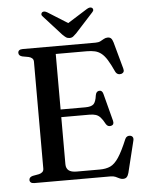

<svg xmlns="http://www.w3.org/2000/svg" viewBox="-60 -933 766 999"><g transform="rotate(-5 323.0 -433.5)"><path d="M205.5 -369.5H378.5Q409.5 -369.5 421.8 -381.2Q434 -393 438.5 -427.5Q440.5 -438 445.2 -443Q450 -448 457.5 -449Q473.5 -450.5 478.5 -431L516 -287.5Q518.5 -277 515.8 -270.8Q513 -264.5 504.5 -262Q496.5 -260 489.5 -262.5Q482.5 -265 477.5 -273Q465 -296.5 454.2 -308.5Q443.5 -320.5 430 -325Q416.5 -329.5 396 -329.5H205.5ZM56 -682Q56 -690.5 62 -695.2Q68 -700 80.5 -700H461Q476.5 -700 486.8 -705.2Q497 -710.5 506 -715.8Q515 -721 526 -721Q537.5 -721 543.8 -714.5Q550 -708 554.5 -693L593 -553Q596 -543 592.8 -536.2Q589.5 -529.5 580.5 -526.5Q570.5 -524 562.2 -527.8Q554 -531.5 549 -542Q531.5 -580.5 517 -603.8Q502.5 -627 487.2 -639Q472 -651 453.8 -655.2Q435.5 -659.5 411 -659.5H249.5V-84Q249.5 -62 263 -51.2Q276.5 -40.5 304.5 -40.5H425.5Q458 -40.5 480.8 -51Q503.5 -61.5 524.5 -93Q545.5 -124.5 571.5 -187Q575.5 -196 582.2 -199.5Q589 -203 597 -202Q607 -200.5 611.2 -193.5Q615.5 -186.5 612.5 -175L572 -10Q568 4.5 561.2 11.5Q554.5 18.5 541.5 18.5Q531.5 18.5 522.8 13.8Q514 9 503.5 4.5Q493 0 478 0H80.5Q68 0 62 -5Q56 -10 56 -18Q56 -33 75 -38L108 -44Q120 -47 126.5 -53.5Q133 -60 133 -71V-629Q133 -640 126.5 -646.5Q120 -653 108 -656L75 -662Q56 -667 56 -682ZM348 -801.5 224.5 -879Q207.5 -889 197.5 -881.5Q193.5 -878 193 -871.8Q192.5 -865.5 199.5 -859L292 -757Q301.5 -747.5 309.5 -741.8Q317.5 -736 328.5 -736Q340 -736 347.5 -741.8Q355 -747.5 364.5 -757L457.5 -859Q464 -865.5 463.8 -871.8Q463.5 -878 459 -881.5Q449 -889 432 -879L308.5 -801.5Z"/></g></svg>

Font: Fraunces
Style: Regular
Weight: 400
Version: Version 1.000;[b76b70a41]